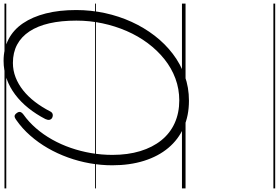

<svg xmlns="http://www.w3.org/2000/svg" viewBox="-262 -793 1555 1071"><g transform="rotate(-90 515.5 -257.5)"><path d="M489 19Q406 19 339.5 -10.5Q273 -40 226 -96Q179 -152 154 -231.5Q129 -311 129 -409Q129 -471 140 -533.5Q151 -596 172.5 -655.5Q194 -715 224.5 -768Q255 -821 294.5 -866Q334 -911 380 -943Q396 -955 404.5 -953.5Q413 -952 420 -942Q428 -932 426.5 -923Q425 -914 412 -904Q371 -875 335.5 -834Q300 -793 272.5 -744Q245 -695 226 -640Q207 -585 197 -526.5Q187 -468 187 -408Q187 -322 208 -253Q229 -184 268.5 -135Q308 -86 364.5 -60.5Q421 -35 491 -35Q555 -35 613 -56.5Q671 -78 720.5 -117.5Q770 -157 810 -210.5Q850 -264 878 -328.5Q906 -393 921 -464Q936 -535 936 -609Q936 -694 921 -759.5Q906 -825 876 -870.5Q846 -916 802 -939.5Q758 -963 700 -963Q658 -963 619.5 -948Q581 -933 546.5 -905.5Q512 -878 482.5 -839.5Q453 -801 429 -754Q423 -743 413 -741Q403 -739 392 -745Q384 -751 382.5 -760Q381 -769 387 -782Q414 -834 448 -876.5Q482 -919 523 -950Q564 -981 611.5 -998Q659 -1015 712 -1015Q779 -1015 832 -987.5Q885 -960 921 -907Q957 -854 976 -779.5Q995 -705 995 -610Q995 -528 978 -449.5Q961 -371 929 -301Q897 -231 852 -172.5Q807 -114 750.5 -71Q694 -28 628.5 -4.5Q563 19 489 19ZM0 490H1031V500H0ZM0 -20H1031V0H0ZM0 -505H1031V-500H0ZM0 -1010H1031V-1000H0Z"/></g></svg>

Font: Playwrite ZA Guides
Style: Regular
Weight: 400
Designer: Veronika Burian, José Scaglione
Foundry: TypeTogether
Version: Version 1.003